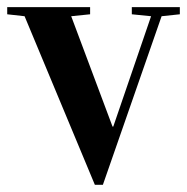

<svg xmlns="http://www.w3.org/2000/svg" viewBox="-26 -510 521 535"><path d="M395 -464.8 341.3 -470.2V-490.2H475.1V-470.2L424.3 -464.8L260.7 4.9H238.3L42.5 -464.8L-5.9 -470.2V-490.2H225.1V-470.2L172.4 -464.8L287.6 -157.2H289.6Z"/></svg>

Font: VidalokaRegular
Style: Regular
Weight: 400
Designer: Cyreal (www.cyreal.org)
Foundry: Cyreal (www.cyreal.org)
Version: Version 1.000